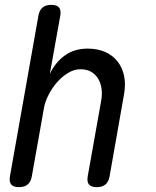

<svg xmlns="http://www.w3.org/2000/svg" viewBox="-20 -760 640 790"><path d="M161 -316 111 -35Q107 -12 94 -1Q81 10 58 10Q35 10 26 -1Q17 -12 21 -35L138 -695Q142 -718 155 -729Q168 -740 191 -740Q214 -740 223 -729Q232 -718 228 -695L185 -456Q208 -504 247 -532Q286 -560 341 -560Q381 -560 412 -546.5Q443 -533 463 -508Q483 -483 490.5 -448Q498 -413 490 -370L431 -35Q427 -12 414 -1Q401 10 378 10Q355 10 346 -1Q337 -12 341 -35L396 -344Q401 -370 398 -393.5Q395 -417 384.5 -435Q374 -453 356 -464Q338 -475 311 -475Q284 -475 258.5 -459Q233 -443 213 -419.5Q193 -396 179 -368Q165 -340 161 -316Z"/></svg>

Font: Maple Mono NL
Style: Italic
Weight: 400
Italic angle: -10°
Monospace: yes
Designer: subframe7536
Version: Version 7.000